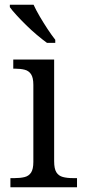

<svg xmlns="http://www.w3.org/2000/svg" viewBox="-20 -786 355 806"><path d="M23.7 0V-38.3H41.3Q65.7 -38.3 83.2 -42.7Q100.7 -47 110.3 -61.3Q120 -75.7 120 -106.3V-429.7Q120 -460 110.3 -474.5Q100.7 -489 83.5 -493.3Q66.3 -497.7 44 -497.7H35.7V-536H207.3V-109.3Q207.3 -77.3 216.8 -62.5Q226.3 -47.7 244 -43Q261.7 -38.3 286.3 -38.3H303.3V0ZM177.3 -606Q158 -620 134.8 -639.5Q111.7 -659 89.3 -681Q67 -703 48.7 -723Q30.3 -743 21.3 -756V-766H121Q131 -744 146.8 -717Q162.7 -690 179.8 -664Q197 -638 212 -619V-606Z"/></svg>

Font: Noto Serif Hentaigana ExtraLight
Style: Regular
Weight: 200
Designer: Kazuhiro Yamada
Foundry: nipponia
Version: Version 1.000